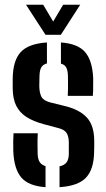

<svg xmlns="http://www.w3.org/2000/svg" viewBox="-20 -788 452 816"><path d="M36.5 -145.5Q36 -168 36.2 -188Q36.5 -208 37.5 -221.5H140.5Q139 -189.5 139.5 -169Q140 -148.5 140 -133Q141 -110.5 149 -98.8Q157 -87 173.5 -82V7.5Q101 2.5 70.2 -34Q39.5 -70.5 36.5 -145.5ZM233 7.5V-81Q253.5 -85.5 262.8 -97.8Q272 -110 272.5 -133.5Q272.5 -147.5 272.5 -153.5Q272.5 -159.5 272.5 -165.2Q272.5 -171 272.5 -183.5Q272 -208.5 263.2 -222.5Q254.5 -236.5 230.5 -243L165 -260.5Q121 -272.5 92.2 -291Q63.5 -309.5 49 -338.5Q34.5 -367.5 34 -411.5Q34 -424 34 -433.2Q34 -442.5 34 -452.5Q34.5 -529.5 67.5 -566Q100.5 -602.5 179.5 -607.5V-518.5Q163 -514 156 -502.5Q149 -491 148 -469.5Q148 -464 147.5 -453Q147 -442 147 -421.5Q147.5 -393.5 156 -377Q164.5 -360.5 192.5 -353L251 -338.5Q316.5 -323.5 348.5 -289.2Q380.5 -255 380.5 -188.5Q380.5 -176.5 380.5 -166Q380.5 -155.5 380 -142.5Q379 -68.5 345.5 -33Q312 2.5 233 7.5ZM268 -380.5Q269 -394 269 -411.2Q269 -428.5 269 -444.2Q269 -460 268.5 -470Q267.5 -490.5 261 -502Q254.5 -513.5 239 -517.5V-607.5Q310.5 -602.5 341.5 -566.8Q372.5 -531 376 -456.5Q376 -449 376 -433.8Q376 -418.5 375.8 -403.2Q375.5 -388 374.5 -380.5ZM173.5 -640 90.5 -768H163.5L206 -696.5L248.5 -768H321L238.5 -640Z"/></svg>

Font: Big Shoulders Stencil Text Thin
Style: Bold
Weight: 700
Version: Version 2.001